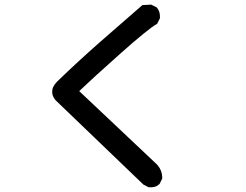

<svg xmlns="http://www.w3.org/2000/svg" viewBox="-20 -752 1040 813"><path d="M202.1 -375Q206.1 -390.6 223.6 -408.2Q310.5 -492.2 400.4 -571.3L583 -730.5L620.1 -732.4L643.6 -720.7Q657.2 -705.1 657.2 -683.6Q657.2 -680.7 657.2 -674.8L645.5 -651.4Q608.4 -630.9 488.3 -523.9Q368.2 -417 315.4 -366.2L644.5 -55.7Q667 -31.2 667 2V3.9L655.3 27.3Q645.5 36.1 636.2 38.6Q627 41 621.1 41Q615.2 41 609.4 41L586.9 29.3L214.8 -328.1Q206.1 -338.9 203.6 -347.2Q201.2 -355.5 201.2 -358.9Q201.2 -362.3 201.2 -365.2Q201.2 -368.2 202.1 -375Z"/></svg>

Font: JasonHandwriting2
Style: SemiBold
Weight: 600
Version: Version 1.04.7